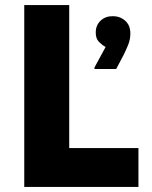

<svg xmlns="http://www.w3.org/2000/svg" viewBox="-20 -740 600 760"><path d="M76 0V-720H254V-154H528V0ZM398 -554Q385 -561 372 -574Q359 -587 359 -611Q359 -640 378 -658Q397 -676 426 -676Q455 -676 475.5 -658Q496 -640 496 -607Q496 -583 486.5 -560.5Q477 -538 470 -524L440 -467H354V-473Z"/></svg>

Font: Kufam
Style: Bold
Weight: 700
Designer: Wael Morcos, Artur Schmal
Foundry: Original Type
Version: Version 1.300; ttfautohint (v1.8.3)